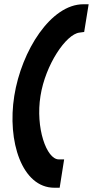

<svg xmlns="http://www.w3.org/2000/svg" viewBox="-20 -715 436 901"><path d="M47 -265C13 -52 83 166 235 166H260L281 33H256C198 33 146 -116 170 -265C193 -411 290 -555 353 -562L375 -565L396 -695H371C219 -695 81 -478 47 -265Z"/></svg>

Font: Charger Pro
Style: UltraExtObl
Weight: 900
Designer: Jasper
Foundry: Cannot Into Space Fonts
Version: Version 1.09